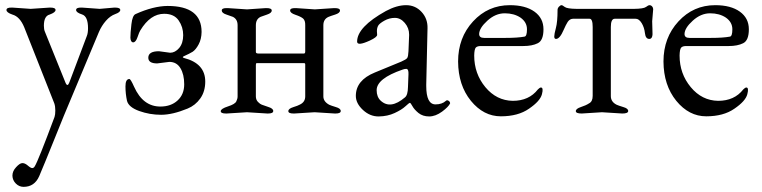

<svg xmlns="http://www.w3.org/2000/svg" viewBox="-20 -434 2932 739"><path d="M422.9 -404.8Q442.9 -404.8 442.9 -395.5Q442.9 -386.7 423.8 -379.9Q404.3 -373 387.7 -354Q371.1 -335 360.8 -311L225.1 13.2Q224.1 15.1 188 105Q151.9 194.8 130.9 244.1Q112.8 285.2 70.8 285.2Q53.7 285.2 41 272.5Q28.3 259.8 27.8 242.2Q27.8 224.6 42 209.5Q56.2 193.8 65.9 193.8Q75.7 193.4 86.9 203.1Q98.1 212.9 104 212.9Q109.9 212.9 113.8 206.1Q127 185.1 189.9 16.1Q192.9 7.3 192.9 -8.8Q192.9 -24.9 189 -36.1L73.2 -329.1Q56.2 -370.1 27.8 -377.9Q4.9 -385.7 4.9 -395.5Q4.9 -405.3 24.9 -404.8H27.8L98.1 -399.9L170.9 -404.8H173.8Q193.8 -404.8 193.8 -395.5Q193.8 -386.2 170.9 -377.9Q148.9 -372.1 148.9 -335Q148.9 -320.8 152.8 -312L231.9 -116.2Q239.7 -97.2 247.1 -117.2L314 -294.9Q318.8 -306.2 318.8 -325.2Q318.8 -371.1 295.9 -378.4Q272.9 -385.7 272.9 -395.5Q272.9 -405.3 293 -404.8H295.9L363.8 -399.9L419.9 -404.8Z M611.8 -380.9Q558.6 -380.9 520 -316.9Q516.1 -311 509.3 -291Q502.4 -271 492.7 -271Q482.9 -271 481.9 -288.6Q481.9 -306.6 485.8 -340.8Q489.7 -375 502 -379.9Q569.8 -410.6 625 -411.1Q755.9 -411.1 755.9 -311Q755.4 -283.2 744.6 -263.2Q733.9 -243.2 721.7 -234.9Q709 -227.1 688 -217.8Q679.2 -213.9 688 -210.9Q770 -189.9 770 -120.1Q770 -82 751 -55.2Q731.9 -28.3 702.1 -16.1Q644 7.8 600.1 7.8Q556.2 7.8 515.6 -6.8Q475.1 -21.5 468.8 -45.9Q462.9 -73.2 462.9 -101.6Q462.9 -129.9 478 -129.9Q482.9 -129.9 496.1 -100.1Q530.3 -23.9 597.2 -23.9Q638.2 -23.9 663.6 -47.4Q689 -70.8 689 -109.4Q689 -147.9 674.3 -171.9Q659.7 -195.8 631.8 -195.8L585 -189.9Q550.8 -189.9 550.8 -211.9Q550.8 -236.8 591.8 -236.8L634.8 -231Q653.8 -231 669.4 -249Q685.1 -267.6 685.1 -298.8Q685.1 -330.1 667.5 -355.5Q649.9 -380.9 611.8 -380.9Z M1005.9 -402.8Q1025.9 -402.8 1025.9 -393.6Q1025.9 -383.8 1007.8 -377.9Q989.7 -372.1 982.9 -369.1Q964.8 -360.4 964.8 -336.9V-233.9Q964.8 -228 974.6 -228H1149.9Q1154.8 -228 1154.8 -235.8V-336.9Q1155.3 -355 1146.5 -362.8Q1137.7 -370.1 1117.2 -377Q1096.7 -383.8 1096.7 -393.6Q1096.7 -403.3 1116.7 -402.8H1119.6L1191.9 -397.9L1265.6 -402.8H1268.6Q1288.6 -402.8 1288.6 -393.6Q1288.6 -383.8 1270 -377.9Q1251.5 -372.1 1244.6 -369.1Q1224.6 -360.4 1224.6 -336.9V-63Q1224.6 -43 1247.1 -30.8Q1253.4 -27.8 1272.5 -22Q1291.5 -16.6 1291.5 -6.8Q1291.5 2.9 1271.5 2.9H1268.6L1190.9 -2L1112.8 2.9H1109.9Q1089.8 2.9 1089.8 -6.3Q1089.8 -15.6 1108.4 -21.5Q1127 -27.3 1132.8 -30.8Q1154.8 -40.5 1154.8 -63V-186Q1154.8 -190.9 1150.9 -190.9H967.8Q964.8 -190.9 964.8 -184.1V-63Q964.8 -49.8 973.1 -41.5Q981.4 -33.2 987.3 -31.2Q993.2 -29.3 1012.2 -22.5Q1031.7 -16.6 1031.7 -6.8Q1031.7 2.9 1011.7 2.9H1008.8L930.7 -2L852.5 2.9H849.6Q829.6 2.9 829.6 -6.3Q830.1 -15.6 857.4 -24.4Q884.8 -33.2 889.6 -43.9Q894.5 -53.7 894.5 -63V-336.9Q894.5 -359.9 876.5 -369.1Q869.6 -372.1 851.6 -377.9Q833.5 -383.8 833.5 -393.6Q833.5 -403.3 853.5 -402.8H856.4L930.7 -397.9L1002.9 -402.8Z M1354.5 -273.9Q1354.5 -330.1 1465.3 -391.6Q1507.3 -414.1 1543 -414.1Q1578.6 -414.1 1602.5 -388.2Q1626.5 -362.3 1625.5 -325.2L1620.6 -108.9V-103Q1620.6 -32.2 1656.2 -32.2Q1681.2 -32.2 1696.3 -45.9Q1700.2 -49.8 1706.1 -46.4Q1711.9 -43 1712.4 -37.1V-36.1Q1706.5 -22.9 1681.6 -4.4Q1656.2 14.2 1631.8 14.2Q1607.4 14.2 1590.8 1Q1574.2 -12.7 1567.4 -25.4Q1560.5 -38.1 1557.6 -38.1Q1554.7 -38.1 1540.5 -24.9Q1526.4 -11.7 1499 1Q1471.7 13.7 1438 14.2Q1404.3 14.6 1377 -10.7Q1349.6 -36.1 1349.6 -64.9Q1349.6 -125 1422.4 -154.8L1524.4 -196.8Q1543.5 -205.1 1547.4 -210.9Q1551.3 -216.8 1552.2 -236.8L1554.7 -298.8V-300.8Q1554.7 -326.2 1538.1 -345.7Q1521.5 -365.2 1500 -365.2Q1478.5 -365.2 1459.5 -354.5Q1440.4 -343.8 1435.5 -335Q1430.7 -326.2 1430.7 -314L1431.6 -299.8Q1431.6 -291 1403.3 -277.8Q1354.5 -255.4 1354.5 -273.9ZM1429.7 -86.9Q1429.7 -61 1445.3 -46.4Q1482.9 -11.7 1538.6 -59.1Q1549.8 -67.9 1550.3 -99.1L1552.2 -147.9Q1553.2 -168.9 1543.5 -168.9Q1536.6 -168.9 1529.3 -166Q1429.7 -131.8 1429.7 -86.9Z M1824.2 -303.2Q1824.2 -288.1 1843.3 -288.1H1925.3Q1972.2 -288.1 1998.5 -293Q2008.3 -293.9 2008.3 -321.3Q2008.3 -348.6 1983.4 -366.2Q1958.5 -382.8 1922.9 -382.8Q1887.2 -382.8 1856 -354.5Q1824.7 -326.2 1824.2 -303.2ZM1942.4 -414.1Q2002.4 -414.1 2037.1 -389.2Q2071.8 -364.3 2071.8 -321.3Q2071.8 -278.3 2049.8 -267.6Q2028.3 -256.8 1994.1 -256.8H1830.6Q1816.4 -256.8 1811 -250.5Q1805.7 -244.1 1805.2 -220.2Q1805.2 -150.4 1848.1 -98.6Q1891.1 -46.9 1953.6 -45.9Q2016.1 -45.9 2050.3 -89.8Q2057.1 -96.7 2061.5 -97.2Q2072.8 -97.7 2065.9 -71.3Q2059.1 -44.9 2016.1 -15.6Q1974.1 13.7 1907.7 13.7Q1841.3 13.7 1792.5 -45.9Q1743.7 -106 1743.2 -197.3Q1743.2 -289.1 1800.8 -351.6Q1858.4 -414.1 1942.4 -414.1Z M2247.1 -36.1Q2261.2 -43 2261.2 -64.9V-330.1Q2261.2 -362.3 2249 -361.8H2185.1Q2172.9 -361.3 2165 -349.6Q2157.7 -337.9 2149.9 -319.8Q2134.8 -284.2 2120.1 -284.2Q2113.3 -284.2 2113.3 -293.5Q2113.3 -302.7 2119.6 -326.2Q2126 -349.6 2126 -396Q2126 -402.3 2131.3 -408.2Q2137.2 -414.1 2141.1 -414.1Q2145 -414.1 2153.8 -407.2Q2162.6 -400.4 2199.2 -399.9H2420.9Q2457.5 -400.4 2466.3 -407.2Q2475.1 -414.1 2480.5 -414.1Q2485.8 -414.1 2489.7 -409.7Q2493.7 -405.3 2494.1 -398.9L2490.2 -352.1Q2490.2 -334 2491.2 -315.9Q2494.1 -283.7 2479 -284.2Q2464.8 -284.2 2462.4 -306.2Q2460 -328.1 2449.7 -345.2Q2439 -362.3 2426.3 -361.8H2346.2Q2331.1 -361.8 2331.1 -330.1V-64Q2331.1 -42 2353.5 -30.8Q2359.9 -27.8 2378.9 -22Q2397.9 -16.6 2397.9 -6.8Q2397.9 2.9 2375 2.9L2296.9 -2L2219.2 2.9Q2196.3 2.9 2196.3 -6.3Q2196.3 -15.6 2215.8 -22Q2235.4 -28.3 2247.1 -36.1Z M2614.7 -303.2Q2614.7 -288.1 2633.8 -288.1H2715.8Q2762.7 -288.1 2789.1 -293Q2798.8 -293.9 2798.8 -321.3Q2798.8 -348.6 2773.9 -366.2Q2749 -382.8 2713.4 -382.8Q2677.7 -382.8 2646.5 -354.5Q2615.2 -326.2 2614.7 -303.2ZM2732.9 -414.1Q2793 -414.1 2827.6 -389.2Q2862.3 -364.3 2862.3 -321.3Q2862.3 -278.3 2840.3 -267.6Q2818.8 -256.8 2784.7 -256.8H2621.1Q2606.9 -256.8 2601.6 -250.5Q2596.2 -244.1 2595.7 -220.2Q2595.7 -150.4 2638.7 -98.6Q2681.6 -46.9 2744.1 -45.9Q2806.6 -45.9 2840.8 -89.8Q2847.7 -96.7 2852.1 -97.2Q2863.3 -97.7 2856.4 -71.3Q2849.6 -44.9 2806.6 -15.6Q2764.6 13.7 2698.2 13.7Q2631.8 13.7 2583 -45.9Q2534.2 -106 2533.7 -197.3Q2533.7 -289.1 2591.3 -351.6Q2648.9 -414.1 2732.9 -414.1Z"/></svg>

Font: EBGaramond
Style: Regular
Weight: 400
Version: Version 000.012g